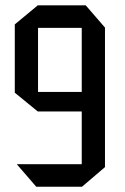

<svg xmlns="http://www.w3.org/2000/svg" viewBox="-20 -707 472 727"><path d="M124 -284.9V-359H289.5V-284.9ZM289.5 0V-601.5H377.5V-74.2L290.5 0ZM117.2 0 44.4 -84.2V-85.2H289.5V0ZM123 -284.9 36 -356V-614.6L123 -686.7H124V-284.9ZM124 -601.5V-686.7H304.7L377.5 -602.5V-601.5Z"/></svg>

Font: Foldit Thin
Style: Regular
Weight: 100
Designer: Sophia Tai
Foundry: Sophia Tai
Version: Version 1.003